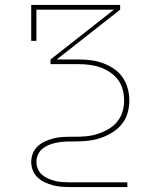

<svg xmlns="http://www.w3.org/2000/svg" viewBox="-20 -550 640 775"><path d="M261 205Q244 205 226.5 203.5Q209 202 192.5 197.5Q176 193 160 185.5Q144 178 131.5 166Q119 154 112.5 137.5Q106 121 106 104Q106 86 112.5 69.5Q119 53 131.5 41Q144 29 160 21.5Q176 14 192.5 9.5Q209 5 226.5 3.5Q244 2 261 2H281Q304 2 327.5 0Q351 -2 373 -9Q395 -16 415.5 -27.5Q436 -39 451.5 -57Q467 -75 474 -97.5Q481 -120 481 -144Q481 -144 481 -144Q481 -144 481 -144Q481 -166 475.5 -187.5Q470 -209 457 -227Q444 -245 425.5 -257.5Q407 -270 386.5 -277.5Q366 -285 344 -288Q322 -291 300 -291H184V-310L440 -511H127V-385H106V-530H465V-511L209 -310H300Q325 -310 349.5 -306.5Q374 -303 397 -294.5Q420 -286 440.5 -272Q461 -258 475 -237.5Q489 -217 495.5 -193Q502 -169 502 -144H491H502Q502 -144 502 -144Q502 -144 502 -144Q502 -118 494.5 -92.5Q487 -67 470 -47Q453 -27 430.5 -13.5Q408 0 383 8Q358 16 332.5 18.5Q307 21 281 21H261Q247 21 232 22.5Q217 24 203 27Q189 30 175 36Q161 42 150 51.5Q139 61 133 75Q127 89 127 104Q127 118 133 132Q139 146 150 155.5Q161 165 175 171Q189 177 203 180.5Q217 184 232 185Q247 186 261 186H494V205Z"/></svg>

Font: Iosevka Curly Slab ThEx
Style: Regular
Weight: 100
Width: 7
Monospace: yes
Designer: Belleve Invis
Foundry: Belleve Invis
Version: Version 11.1.0; ttfautohint (v1.8.3)